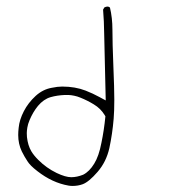

<svg xmlns="http://www.w3.org/2000/svg" viewBox="-20 -477 540 602"><path d="M240.7 70.8Q221.2 78.6 203.4 78.6Q185.5 78.6 157.7 65.4Q125.5 49.8 100.1 24.4Q85.9 10.3 78.1 -2.9Q67.4 -21 64.5 -47.4Q64 -52.7 64 -59.6Q64 -66.4 65.7 -77.1Q67.4 -87.9 72.8 -100.6Q83.5 -126 99.1 -145Q116.7 -166 138.7 -172.4Q159.2 -178.2 183.1 -179.2Q185.5 -179.2 188 -179.2Q190.4 -179.2 194.3 -179.2Q198.2 -179.2 203.1 -178.5Q208 -177.7 212.9 -176.8Q222.7 -174.8 231.9 -170.9Q253.9 -162.1 273.9 -149.9Q295.9 -136.7 308.1 -116.2L310.5 -112.3Q306.2 -68.4 297.9 -28.8Q290 12.7 275.4 36.1Q260.3 61 240.7 70.8ZM248.5 -192.9Q215.8 -205.6 174.8 -205.6Q160.6 -205.6 142.1 -201.7Q114.3 -196.8 91.8 -176.3Q68.4 -154.8 54.7 -128.2Q41 -101.6 38.6 -77.1Q37.1 -64.5 37.1 -53.7Q37.1 -25.9 48.3 -2.4Q56.6 14.2 65.9 28.3Q74.2 42 97.2 59.6Q144 96.2 195.3 105Q201.2 106 207.5 106Q224.6 106 239.3 100.6Q258.8 93.3 285.9 62Q313 30.8 322.8 -12.2Q332.5 -57.6 336.4 -105Q338.4 -128.9 338.4 -164.3Q338.4 -199.7 335.4 -271Q332.5 -342.3 332.5 -384.3Q332.5 -420.9 324.7 -453.6L318.8 -456.5Q312 -456.5 307.1 -453.6L303.2 -446.8Q306.2 -410.2 306.6 -373.5Q307.1 -336.4 311.5 -162.1L291.5 -172.9Q271 -184.1 248.5 -192.9Z"/></svg>

Font: NaikaiFont
Style: ExtraLight
Weight: 200
Version: Version 1.89